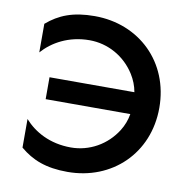

<svg xmlns="http://www.w3.org/2000/svg" viewBox="-81 -791 853 880"><g transform="rotate(10 345.5 -350.5)"><path d="M134 -299H528C523 -270 513 -244 498 -220C451 -145 371 -101 286 -101C187 -101 114 -143 68 -195V-62C125 -14 189 12 290 12C497 12 654 -138 654 -350C654 -563 497 -713 290 -713C189 -713 125 -687 68 -638V-505C114 -557 188 -600 286 -600C371 -600 451 -556 498 -481C513 -457 524 -430 529 -401H134Z"/></g></svg>

Font: Jost Medium
Style: Regular
Weight: 500
Version: Version 3.710